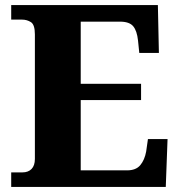

<svg xmlns="http://www.w3.org/2000/svg" viewBox="-20 -734 705 754"><path d="M24 0V-57H68Q91 -57 104 -70.5Q117 -84 117 -110V-599Q117 -637 101.5 -647Q86 -657 66 -657H24V-714H600L604 -526H527L522 -575Q518 -613 503 -631Q488 -649 451 -649H297V-405H534V-341H297V-65H479Q514 -65 531 -85.5Q548 -106 554 -139L561 -188H638L631 0Z"/></svg>

Font: Noto Serif Georgian ExtraBold
Style: Regular
Weight: 800
Designer: Monotype Design Team, Akaki Razmadze
Foundry: Google LLC
Version: Version 2.003; ttfautohint (v1.8.4.7-5d5b)